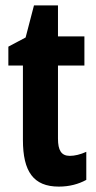

<svg xmlns="http://www.w3.org/2000/svg" viewBox="-20 -682 357 712"><path d="M239 -104C207 -104 195 -125 195 -168V-439H293V-547H195V-662H106L75 -543L11 -509V-439H65V-163C65 -46 104 10 198 10C237 10 271 1 300 -15V-119C278 -109 257 -104 239 -104Z"/></svg>

Font: Noto Sans Arabic UI XCn
Style: Bold
Weight: 700
Width: 2
Designer: Monotype Design Team, Nadine Chahine and Nizar Qandah
Foundry: Monotype Imaging Inc.
Version: Version 2.010